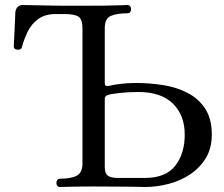

<svg xmlns="http://www.w3.org/2000/svg" viewBox="-20 -746 894 766"><path d="M219 0Q212 0 208.5 -5Q205 -10 205 -16Q205 -23 208.5 -28Q212 -33 219 -33Q263 -33 286 -45Q309 -57 309 -94V-634Q309 -669 293 -679.5Q277 -690 236 -690H203Q160 -690 133 -670.5Q106 -651 91 -620.5Q76 -590 67 -557Q65 -550 58.5 -548.5Q52 -547 48 -548Q35 -549 35 -562Q35 -566 36 -583.5Q37 -601 38 -623.5Q39 -646 40 -666Q41 -686 41 -695Q42 -709 49.5 -717.5Q57 -726 71 -726Q101 -726 149 -724.5Q197 -723 273 -723Q350 -723 395.5 -723.5Q441 -724 462.5 -725Q484 -726 489 -726Q496 -726 499.5 -721Q503 -716 503 -710Q503 -703 499.5 -698Q496 -693 489 -693Q446 -693 422 -682.5Q398 -672 398 -634V-414Q398 -400 413 -403Q427 -407 458 -411Q489 -415 521 -415Q579 -415 633.5 -406Q688 -397 731 -374Q774 -351 799.5 -311Q825 -271 825 -209Q825 -155 801.5 -116Q778 -77 739.5 -51Q701 -25 653.5 -12.5Q606 0 558 0Q546 0 536 -0.5Q526 -1 506.5 -1Q487 -1 450.5 -1.5Q414 -2 350 -2Q293 -2 261 -1Q229 0 219 0ZM451 -36H557Q641 -36 679 -84.5Q717 -133 717 -209Q717 -286 670 -332.5Q623 -379 531 -379Q492 -379 457 -375Q422 -371 410 -367Q398 -362 398 -354V-80Q398 -54 410.5 -45Q423 -36 451 -36Z"/></svg>

Font: TsukuhouMincho
Style: Regular
Weight: 400
Designer: Iose
Foundry: Typographish
Version: Version 1.001; ttfautohint (v1.8.3)